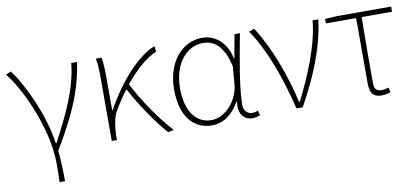

<svg xmlns="http://www.w3.org/2000/svg" viewBox="-68 -775 2636 1207"><g transform="rotate(-10 1249.5 -171.0)"><path d="M227 198H262C262 136 259 62 253 2C379 -209 440 -349 466 -527H429C414 -364 331 -199 251 -48H246C221 -224 127 -432 46 -540L13 -526C113 -401 229 -129 229 78C229 125 229 147 227 198Z M954 7 991 0C904 -95 816 -228 763 -332C834 -419 906 -480 967 -504L963 -540C858 -503 723 -354 635 -191H631V-409C631 -453 628 -503 622 -527H586C595 -486 595 -438 595 -396V0H628V-24C630 -85 637 -144 664 -188C689 -230 715 -269 742 -304C795 -203 884 -70 954 7Z M1233 13C1306 13 1367 -29 1411 -109H1414C1399 -29 1439 13 1492 13C1515 13 1530 7 1541 2L1533 -28C1523 -24 1508 -20 1495 -20C1466 -20 1442 -44 1442 -79C1442 -188 1477 -375 1506 -527H1471L1444 -376H1442C1416 -496 1337 -540 1266 -540C1145 -540 1037 -434 1037 -249C1037 -74 1119 13 1233 13ZM1236 -20C1134 -20 1075 -110 1075 -249C1075 -414 1166 -507 1265 -507C1318 -507 1392 -485 1426 -328L1417 -222C1409 -112 1323 -20 1236 -20Z M1774 0H1814C1913 -179 1982 -345 2007 -527H1970C1955 -368 1876 -185 1802 -37H1797C1761 -204 1684 -412 1598 -540L1565 -526C1660 -387 1728 -191 1774 0Z M2318 13C2341 13 2363 7 2374 2L2367 -28C2354 -24 2337 -20 2321 -20C2288 -20 2275 -37 2275 -75C2275 -215 2275 -353 2277 -494H2471V-527H2121L2049 -522V-494H2242V-81C2242 -14 2262 13 2318 13Z"/></g></svg>

Font: Noto Sans CJK SC Thin
Style: Regular
Weight: 100
Designer: Ryoko NISHIZUKA 西塚涼子 (kana, bopomofo & ideographs); Paul D. Hunt (Latin, Greek & Cyrillic); Sandoll Communications 산돌커뮤니
Foundry: Adobe
Version: Version 2.004;hotconv 1.0.118;makeotfexe 2.5.65603